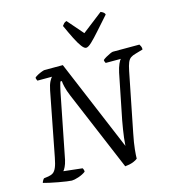

<svg xmlns="http://www.w3.org/2000/svg" viewBox="-145 -1074 1079 1187"><g transform="rotate(-15 394.5 -480.5)"><path d="M167.6 0Q158.8 0 135.5 -3.4Q112.1 -6.8 83.2 -12Q54.3 -17.3 28.7 -23Q3.2 -28.6 -10.1 -32.6Q-8.1 -40 -3.8 -47.2Q0.5 -54.5 4.5 -58.3L33.5 -62.3Q52.2 -65.3 64.3 -73.7Q76.5 -82.2 85.6 -103.2Q94.7 -124.2 102.5 -165.5L181.5 -573.2Q188.5 -608.3 198.7 -628Q208.9 -647.8 215.6 -652H121.4Q120.1 -655.8 117.4 -661.2Q114.6 -666.6 115.4 -673.4Q122.4 -679.9 135.9 -687.1Q149.5 -694.2 162.7 -699.1Q176 -704 181.2 -704H297.9L542.5 -121.5Q544.2 -147 547.3 -172.6Q550.3 -198.1 554.6 -224.3Q558.9 -250.5 563.9 -278.5L622 -568.9Q629 -600.9 638.7 -622.6Q648.4 -644.3 655.1 -648.5H557.5Q555.8 -651.3 553.4 -656.9Q551 -662.6 551 -668.8Q557.8 -675.4 571.8 -683.5Q585.9 -691.7 599.6 -697.8Q613.4 -704 618.2 -704H788.1Q791.1 -700 795.5 -690.6Q799.9 -681.1 798.9 -669.8L750.8 -655.8Q731 -650.6 718.9 -642.1Q706.7 -633.6 699.1 -615.4Q691.4 -597.3 684.4 -562L609.4 -184.9Q597.3 -125 593.4 -85.8Q589.5 -46.6 589.5 -27Q579 -18.6 564.3 -12.6Q549.7 -6.5 535.2 -3.8Q520.6 -1 508.8 0L294.2 -509.5Q279 -546 273 -571.5Q266.9 -597 266.7 -610.3H257.6Q256.1 -606.6 253.7 -599.2Q251.4 -591.8 248.5 -579.8Q245.6 -567.9 241.4 -548.8L159.5 -134.2Q153.8 -109.1 145.5 -92.4Q137.2 -75.6 131.2 -69.6L250.9 -56.3Q253.7 -52.7 256.1 -45.6Q258.5 -38.4 257.5 -32.6Q238.5 -18.1 210.8 -9Q183.1 0 167.6 0ZM465.5 -770.1Q453.7 -770.1 437.9 -791.2Q422 -812.2 403 -850Q384 -887.9 361.5 -937.6Q367.3 -945.1 372.9 -951.7Q378.6 -958.2 390.1 -961.5L477.8 -860.4L608.3 -961.5Q620.2 -956.7 627.1 -950.8Q634 -944.9 635 -937.6Q591 -888.4 557.6 -850.5Q524.2 -812.6 501.6 -791.4Q479 -770.1 465.5 -770.1Z"/></g></svg>

Font: Texturina Medium
Style: Italic
Weight: 500
Italic angle: -11°
Designer: Guillermo Torres Carreño
Foundry: Omnibus-Type
Version: Version 1.002